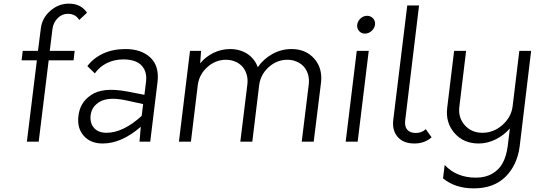

<svg xmlns="http://www.w3.org/2000/svg" viewBox="-20 -780 2964 1057"><path d="M353 -704Q322 -704 298 -680.5Q274 -657 269 -622L254 -500H391L385 -448H248L193 0H128L183 -448H99L105 -500H189L205 -625Q212 -681 257 -720.5Q302 -760 359 -760Q426 -760 459 -710L416 -670Q396 -704 353 -704Z M671 -510Q758 -510 808 -463Q858 -416 847 -327L807 0H748L755 -82Q649 10 545 10Q478 10 440.5 -33Q403 -76 412 -143Q416 -178 432.5 -206.5Q449 -235 481.5 -257Q514 -279 562 -284Q610 -289 677 -277L775 -258L784 -330Q789 -372 773.5 -400Q758 -428 729 -440.5Q700 -453 660 -453Q610 -453 569 -433Q528 -413 502 -376L461 -416Q494 -460 547.5 -485Q601 -510 671 -510ZM566 -49Q658 -49 760 -142L768 -207L672 -228Q580 -247 532.5 -221.5Q485 -196 479 -146Q474 -103 497.5 -76Q521 -49 566 -49Z M1585 -510Q1664 -510 1710.5 -456.5Q1757 -403 1747 -323L1707 0H1641L1680 -317Q1683 -345 1676 -369.5Q1669 -394 1653.5 -412Q1638 -430 1614 -440.5Q1590 -451 1562 -451Q1505 -451 1460 -411Q1415 -371 1407 -313L1369 0H1303L1342 -317Q1345 -345 1338 -369.5Q1331 -394 1315.5 -412Q1300 -430 1276 -440.5Q1252 -451 1224 -451Q1167 -451 1122 -411Q1077 -371 1069 -313L1031 0H965L1026 -500H1087L1082 -431Q1112 -468 1155.5 -489Q1199 -510 1247 -510Q1274 -510 1298.5 -503Q1323 -496 1342.5 -483Q1362 -470 1376.5 -451.5Q1391 -433 1399 -410Q1431 -456 1480 -483Q1529 -510 1585 -510Z M1989 -595Q1969 -595 1956.5 -609.5Q1944 -624 1946.5 -644Q1949 -664 1965 -678.5Q1981 -693 2001 -693Q2021 -693 2034 -678.5Q2047 -664 2044.5 -644Q2042 -624 2025.5 -609.5Q2009 -595 1989 -595ZM1883 0 1944 -500H2010L1949 0Z M2261 10Q2201 10 2169.5 -26Q2138 -62 2145 -120L2222 -750H2287L2211 -120Q2206 -85 2221.5 -66.5Q2237 -48 2269 -48Q2302 -48 2324 -69L2356 -24Q2318 10 2261 10Z M2904 -500 2841 25Q2828 128 2763.5 192.5Q2699 257 2588 257Q2486 257 2419 202L2428 128Q2493 198 2600 198Q2653 198 2691 175.5Q2729 153 2748.5 115.5Q2768 78 2775 25L2787 -73Q2754 -35 2708.5 -12.5Q2663 10 2615 10Q2532 10 2482 -47.5Q2432 -105 2442 -187L2480 -500H2546L2509 -194Q2501 -134 2538 -91.5Q2575 -49 2636 -49Q2697 -49 2745.5 -91.5Q2794 -134 2802 -194L2839 -500Z"/></svg>

Font: Orkney Light
Style: LightItalic
Weight: 300
Designer: Samuel Oakes and Alfredo Marco Pradil
Foundry: Alfredo Marco Pradil
Version: 1.0; ttfautohint (v1.5)